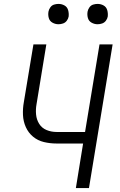

<svg xmlns="http://www.w3.org/2000/svg" viewBox="-20 -962 616 982"><path d="M368 0H435L556 -735H489L415 -287H270Q242 -287 218 -297Q194 -307 180.5 -328.5Q167 -350 164.5 -376.5Q162 -403 167 -430L217 -735H151L102 -440Q96 -407 97.5 -374Q99 -341 112 -312Q125 -283 149 -263Q173 -243 204.5 -235.5Q236 -228 269 -228H405ZM479 -838Q491 -838 502.5 -842Q514 -846 521.5 -856Q529 -866 531 -877Q533 -894 528.5 -910Q524 -926 510 -934Q496 -942 479 -942Q468 -942 456.5 -938.5Q445 -935 437.5 -924.5Q430 -914 428 -903Q425 -886 429.5 -870Q434 -854 448.5 -846Q463 -838 479 -838ZM279 -838Q291 -838 302.5 -842Q314 -846 321.5 -856Q329 -866 331 -877Q333 -894 328.5 -910Q324 -926 310 -934Q296 -942 279 -942Q268 -942 256.5 -938.5Q245 -935 237.5 -924.5Q230 -914 228 -903Q225 -886 229.5 -870Q234 -854 248.5 -846Q263 -838 279 -838Z"/></svg>

Font: Iosevka Sparkle Light
Style: Italic
Weight: 300
Italic angle: -9°
Designer: Belleve Invis
Foundry: Belleve Invis
Version: Version 4.5.0; ttfautohint (v1.8.3)